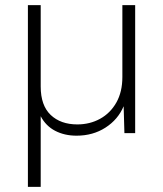

<svg xmlns="http://www.w3.org/2000/svg" viewBox="-20 -520 638 750"><path d="M89 210V-500H139V-182Q139 -108 178 -71Q217 -34 282 -34Q331 -34 371 -56Q411 -78 434.5 -119.5Q458 -161 458 -219V-500H508V0H466L463 -105Q441 -53 392 -21.5Q343 10 279 10Q232 10 195.5 -9Q159 -28 139 -66V210Z"/></svg>

Font: Work Sans Light
Style: Regular
Weight: 300
Designer: Wei Huang
Foundry: Wei Huang
Version: Version 2.012; ttfautohint (v1.8.3)